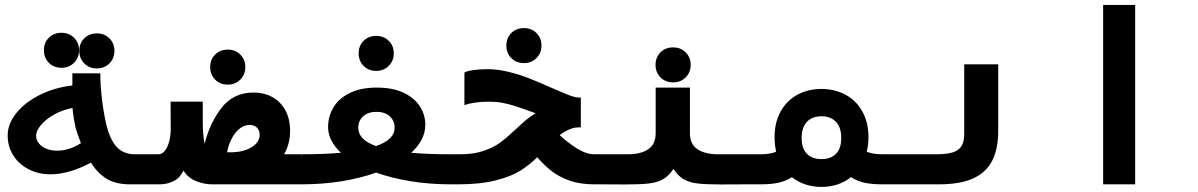

<svg xmlns="http://www.w3.org/2000/svg" viewBox="-20 -745 4840 776"><path d="M347.5 -87.5Q258.5 -40.5 184 -40.5Q135 -40.5 95.5 -61Q56 -81.5 33.5 -117.2Q11 -153 11 -197.5Q11 -244.5 46 -288Q81 -331.5 141 -361.5Q201 -391.5 272.5 -399.5V-448.5H385.5Q385.5 -399.5 392.2 -343.8Q399 -288 409 -244.5Q424 -181 451.5 -151.2Q479 -121.5 525.5 -121.5H602V0H505.5Q447.5 0 411 -22.5Q374.5 -45 347.5 -87.5ZM210.5 -136Q260 -136 307 -166.5Q288.5 -215.5 285.5 -228.5Q281.5 -247.5 278.8 -263.5Q276 -279.5 273 -308.5Q232 -301 198.2 -281.8Q164.5 -262.5 145.2 -239.2Q126 -216 126 -197Q126 -179.5 137.2 -165.5Q148.5 -151.5 167.8 -143.8Q187 -136 210.5 -136ZM157.5 -542Q157.5 -572.5 177.5 -592.5Q197.5 -612.5 228.5 -612.5Q259 -612.5 279.2 -592.5Q299.5 -572.5 299.5 -542Q299.5 -511.5 279.2 -491.2Q259 -471 228.5 -471Q197.5 -471 177.5 -491.2Q157.5 -511.5 157.5 -542ZM300.5 -539.5Q300.5 -570 320.5 -590Q340.5 -610 371.5 -610Q402 -610 422.2 -590Q442.5 -570 442.5 -539.5Q442.5 -509 422.2 -488.8Q402 -468.5 371.5 -468.5Q340.5 -468.5 320.5 -488.8Q300.5 -509 300.5 -539.5Z M595.5 -121.5H620.5Q634.5 -121.5 645.8 -135Q657 -148.5 663.5 -172Q670 -195.5 670 -225L669.5 -334H799.5V-255.5Q799.5 -199.5 807 -163.5Q827.5 -247.5 875.5 -309.2Q923.5 -371 1005 -371Q1046.5 -371 1080 -353Q1113.5 -335 1133 -299.8Q1152.5 -264.5 1152.5 -215.5Q1152.5 -163.5 1128 -121.5H1198L1200.5 0H838Q804.5 0 772 -13.2Q739.5 -26.5 721.5 -55.5Q707.5 -26 681.8 -13Q656 0 625.5 0H595.5ZM915.5 -129.5Q949.5 -130 975.2 -139.5Q1001 -149 1015.2 -164.8Q1029.5 -180.5 1029.5 -200Q1029.5 -217.5 1018.8 -228.8Q1008 -240 989.5 -240Q957.5 -240 932.2 -208.8Q907 -177.5 897.5 -129.5ZM829.5 -474Q829.5 -504.5 849.5 -524.5Q869.5 -544.5 900.5 -544.5Q931 -544.5 951.2 -524.5Q971.5 -504.5 971.5 -474Q971.5 -443.5 951.2 -423.2Q931 -403 900.5 -403Q869.5 -403 849.5 -423.2Q829.5 -443.5 829.5 -474Z M1358 -127.5Q1332.5 -151.5 1319.2 -177.8Q1306 -204 1306 -231Q1306 -273.5 1327 -309.8Q1348 -346 1392.5 -368.5Q1437 -391 1503 -391Q1567.5 -391 1611.5 -370Q1655.5 -349 1677.2 -314.8Q1699 -280.5 1699 -240.5Q1699 -180 1642 -127.5Q1709.5 -121.5 1801.5 -121.5V0Q1716.5 0 1639.8 -12.5Q1563 -25 1500 -47.5Q1436.5 -24.5 1359.8 -12.2Q1283 0 1198.5 0V-121.5Q1290.5 -121.5 1358 -127.5ZM1500 -154.5Q1575 -181 1575 -228.5Q1575 -257 1555.2 -275Q1535.5 -293 1501.5 -293Q1467.5 -293 1447.8 -275Q1428 -257 1428 -228.5Q1428 -180 1500 -154.5ZM1429.5 -529.5Q1429.5 -560 1449.5 -580Q1469.5 -600 1500.5 -600Q1531 -600 1551.2 -580Q1571.5 -560 1571.5 -529.5Q1571.5 -499 1551.2 -478.8Q1531 -458.5 1500.5 -458.5Q1469.5 -458.5 1449.5 -478.8Q1429.5 -499 1429.5 -529.5Z M1796.5 -121.5H1840.5Q1895 -121.5 1935.5 -135.5Q1976 -149.5 2003.2 -170Q2030.5 -190.5 2065.5 -223.5Q2091.5 -248 2108.2 -261.8Q2125 -275.5 2145 -287Q2136 -290 2132 -292Q2083 -309.5 2057.8 -317.5Q2032.5 -325.5 2008.5 -329.8Q1984.5 -334 1955.5 -334Q1896 -334 1857 -320V-451.5Q1866.5 -458 1893.8 -461.8Q1921 -465.5 1949.5 -465.5Q1991 -465.5 2035.8 -454.5Q2080.5 -443.5 2119.2 -428.2Q2158 -413 2210.5 -389.5Q2256 -369.5 2279.5 -360.5Q2303 -351.5 2319.5 -350.5H2327.5V-230.5Q2320.5 -230.5 2307.5 -229.5Q2292.5 -227.5 2275.2 -219.5Q2258 -211.5 2242 -199Q2274.5 -168.5 2312 -145Q2349.5 -121.5 2382 -121.5H2399.5L2401.5 0H2381Q2324.5 0 2281.5 -15.2Q2238.5 -30.5 2208.8 -54Q2179 -77.5 2151.5 -109.5Q2120.5 -79 2084.5 -56Q2048.5 -33 1986 -16.5Q1923.5 0 1832 0H1796.5ZM2026.5 -561Q2026.5 -591.5 2046.5 -611.5Q2066.5 -631.5 2097.5 -631.5Q2128 -631.5 2148.2 -611.5Q2168.5 -591.5 2168.5 -561Q2168.5 -530.5 2148.2 -510.2Q2128 -490 2097.5 -490Q2066.5 -490 2046.5 -510.2Q2026.5 -530.5 2026.5 -561Z M2630 -207V-391H2768.5V-207Q2768.5 -161.5 2799.5 -141.5Q2830.5 -121.5 2880.5 -121.5H3001.5V0L2894 0.5Q2833 0.5 2799.2 -3.5Q2765.5 -7.5 2742.5 -21Q2719.5 -34.5 2702 -62.5Q2683.5 -34.5 2660.2 -21Q2637 -7.5 2603 -3.5Q2569 0.5 2507 0.5L2398.5 0V-121.5H2519.5Q2569 -121.5 2599.5 -141.5Q2630 -161.5 2630 -207ZM2629.5 -483Q2629.5 -513.5 2649.5 -533.5Q2669.5 -553.5 2700.5 -553.5Q2731 -553.5 2751.2 -533.5Q2771.5 -513.5 2771.5 -483Q2771.5 -452.5 2751.2 -432.2Q2731 -412 2700.5 -412Q2669.5 -412 2649.5 -432.2Q2629.5 -452.5 2629.5 -483Z M3180.5 -29Q3156 -13 3126.2 -6.5Q3096.5 0 3054.5 0H2998V-121.5H3054.5Q3091.5 -121.5 3117 -131.5Q3110.5 -161 3110.5 -190Q3110.5 -250.5 3135.2 -294.8Q3160 -339 3203 -362.2Q3246 -385.5 3300 -385.5Q3354 -385.5 3397.2 -362.2Q3440.5 -339 3465.2 -294.8Q3490 -250.5 3490 -190Q3490 -159.5 3483 -131.5Q3509 -121.5 3545.5 -121.5H3602V0H3545.5Q3503.5 0 3473.8 -6.5Q3444 -13 3419.5 -29Q3395 -9.5 3364.8 0.5Q3334.5 10.5 3300 10.5Q3266 10.5 3235.5 0.5Q3205 -9.5 3180.5 -29ZM3380 -187.5Q3380 -230 3358.8 -252.5Q3337.5 -275 3300 -275Q3262.5 -275 3241.2 -252.5Q3220 -230 3220 -187.5Q3220 -145 3241 -123.5Q3262 -102 3300 -102Q3338 -102 3359 -123.5Q3380 -145 3380 -187.5Z M3600 -121.5H3764Q3806 -121.5 3830.2 -129Q3854.5 -136.5 3865.8 -154Q3877 -171.5 3877 -203V-485H4014.5V-217Q4014.5 -143 3990 -95.2Q3965.5 -47.5 3913 -23.8Q3860.5 0 3775.5 0H3600Z M4568 -725V0H4438.5V-725Z"/></svg>

Font: JuliaMono ExtraBoldItalic
Style: Regular
Weight: 800
Italic angle: -9°
Monospace: yes
Designer: cormullion
Foundry: corm
Version: Version 0.049; ttfautohint (v1.8.4)